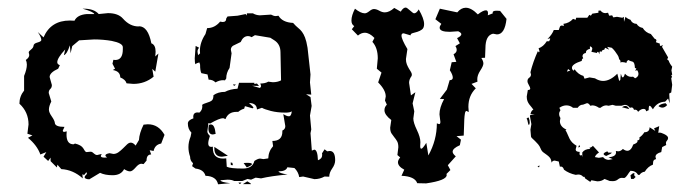

<svg xmlns="http://www.w3.org/2000/svg" viewBox="-20 -475 1817 506"><path d="M215.3 -2.4Q203.1 -2.9 203.1 -8.3Q203.1 -11.2 209 -16.6Q208.5 -21 207.5 -21Q207 -21 206.5 -20Q204.6 -16.1 200.7 -13.2Q199.2 -16.1 198.2 -16.1Q197.3 -16.1 197.3 -12.2L198.2 -4.9Q172.4 -27.8 141.6 -29.3L131.3 -41L129.9 -33.7L113.3 -50.3V-59.6L106.9 -50.8L94.7 -62L102.1 -74.2L86.4 -67.9Q77.6 -92.3 53.7 -111.8L65.4 -118.2L52.2 -122.6L55.2 -147Q55.2 -179.7 31.2 -201.7Q31.2 -221.2 43.5 -236.3V-274.9Q50.8 -292.5 50.8 -304.7Q50.8 -311.5 47.9 -316.9Q57.1 -323.2 57.1 -330.1L55.7 -336.9Q55.7 -339.8 61.8 -344.5Q67.9 -349.1 68.4 -354.7Q68.8 -360.4 78.9 -363Q88.9 -365.7 88.9 -369.6Q88.9 -377 79.6 -390.6L94.7 -376.5Q113.8 -420.9 164.1 -420.9L176.3 -420.4Q183.6 -436 209 -438H228.5Q226.6 -443.8 197.8 -452.1H201.2Q227.5 -452.1 240.2 -438L264.6 -440.4Q291.5 -440.4 304.2 -425.8Q322.3 -405.3 345.2 -405.3L346.2 -405.8Q370.1 -405.8 378.9 -360.8Q390.1 -356.9 390.1 -338.4L389.2 -326.2L397.5 -334L389.2 -286.1L381.3 -293.5L384.8 -272.9Q361.8 -253.9 331.5 -253.9L313.5 -255.4Q311 -265.1 296.9 -271Q296.9 -287.1 277.3 -290.5L283.2 -293.9L276.4 -307.1L278.8 -317.4L283.7 -316.9Q303.7 -316.9 303.7 -345.2V-350.6Q303.7 -361.3 274.4 -367.2Q251.5 -371.1 228 -371.1L188.5 -368.7L170.4 -353.5L166 -334.5L164.1 -355.5Q156.7 -332.5 148.4 -329.6L151.9 -344.7Q130.9 -322.3 130.9 -311Q130.9 -305.7 137.7 -303.2L133.3 -293.9Q110.8 -283.7 110.8 -272L116.7 -251Q116.7 -244.1 112.5 -240.5Q108.4 -236.8 108.4 -230L115.2 -207.5Q108.9 -195.3 108.9 -186Q108.9 -178.7 116.5 -168Q124 -157.2 124.5 -151.4Q125 -140.6 149.9 -140.6L145.5 -130.9Q145.5 -127.4 149.4 -127.4L155.8 -128.9L155.3 -120.1Q155.3 -94.7 173.8 -94.7L177.7 -96.7Q186 -94.7 191.4 -91.6Q196.8 -88.4 199.2 -84.5Q201.7 -80.6 203.6 -77.4Q205.6 -74.2 208.5 -74.2Q211.4 -74.2 218.3 -75.2Q221.7 -75.2 223.6 -73.7Q225.6 -72.3 229 -69.3Q232.4 -66.4 235.8 -66.4L248 -69.3L245.6 -64Q245.6 -59.6 255.9 -59.6L262.2 -60.1Q257.8 -63 257.8 -65.4Q257.8 -69.3 268.6 -71.3L278.8 -69.3Q286.1 -69.3 292.5 -74Q298.8 -78.6 304.4 -84.2Q310.1 -89.8 314.9 -94.5Q319.8 -99.1 324.7 -99.1Q331.1 -99.1 337.4 -91.3L346.2 -106Q347.2 -124 358.4 -146.5L369.6 -147.5Q397.9 -147.5 413.6 -119.6L404.8 -96.7Q388.2 -93.8 384.8 -77.1L374.5 -79.1L378.4 -67.9Q366.2 -67.9 366.2 -51.8L358.4 -42.5L352.5 -43.5Q345.7 -43.5 337.2 -33.4Q328.6 -23.4 322.8 -23.4Q315.9 -23.4 307.1 -29.3Q298.8 -13.2 276.9 -13.2Q256.8 -13.2 243.7 -19.5Z M554.7 10.7Q550.3 -10.7 521.5 -11.7Q517.1 -28.3 495.1 -30.8L486.3 -37.1L488.8 -44.9Q481 -51.3 481 -62Q476.6 -74.7 476.6 -87.4Q476.6 -101.1 482.4 -115.2L484.4 -125.5Q475.1 -134.8 475.1 -149.4Q475.1 -158.2 489.7 -163.1L489.3 -167Q489.3 -178.7 501 -178.7L505.4 -178.2Q513.2 -184.6 513.2 -194.8L512.7 -198.7Q516.6 -201.7 522 -203.1Q535.2 -207 538.8 -210.7Q542.5 -214.4 542.5 -224.1Q554.7 -232.9 572.8 -232.9Q586.4 -240.2 606 -241.2L609.9 -256.8H650.4L649.9 -254.9Q649.9 -253.9 651.4 -253.9L657.2 -254.9L662.6 -248.5L644.5 -249L664.6 -243.2Q668 -245.1 668 -249L666 -254.9Q679.2 -254.9 687 -259.8L698.7 -258.3Q711.4 -258.3 720.7 -263.2L719.2 -336.9Q719.2 -358.4 703.1 -368.7L692.4 -375.5L651.9 -382.3L643.1 -377Q638.7 -379.9 633.8 -379.9Q621.1 -379.9 614.3 -364.3L594.2 -354.5Q588.4 -350.6 588.4 -343.8L590.3 -334.5L585 -295.9Q576.2 -283.2 576.2 -268.1L572.8 -263.2L568.4 -263.7Q558.1 -263.7 547.9 -257.8Q541 -265.1 529.8 -265.1L526.9 -278.8L510.7 -282.2Q507.3 -288.6 507.3 -304.7L505.4 -310.5Q498.5 -309.1 495.1 -305.7Q493.2 -309.1 493.2 -321.3L495.6 -354L504.9 -349.1Q500.5 -345.2 500.5 -338.9L502 -329.6L507.3 -334.5L506.8 -340.8Q506.8 -363.3 521.5 -385.3L525.9 -400.9Q545.9 -400.9 560.1 -418L566.9 -417Q576.2 -417 576.2 -426.3L579.6 -431.6L606 -433.6L627.4 -438L629.9 -434.1L630.9 -439.9H646.5Q654.3 -435.1 664.6 -434.6L694.3 -436.5Q701.2 -432.6 707 -432.6L713.9 -433.6Q724.1 -416 752.4 -414.6Q759.8 -406.2 765.6 -401.6Q771.5 -397 775.9 -391.1Q780.3 -385.3 783.9 -376Q787.6 -366.7 790.5 -349.1L798.3 -278.8L796.9 -257.8L800.3 -225.6L786.6 -226.6L798.3 -219.2L801.3 -195.8L796.9 -170.4L800.3 -133.8L798.3 -124L801.8 -78.1L808.1 -80.6Q816.9 -80.6 817.9 -52.7Q829.1 -56.6 829.1 -66.9L828.6 -70.8L835.4 -81.5L842.3 -76.2L849.1 -77.1Q863.3 -77.1 863.3 -52.7Q863.3 -42 855.5 -31Q847.7 -20 847.7 -9.3L835.4 -9.8Q822.8 -2.9 808.6 -2.9L778.8 -9.8L768.6 -8.3Q766.1 -22.5 755.9 -32.2L737.3 -34.2Q733.9 -23.4 713.9 -23.4Q715.3 -18.6 737.8 -15.1Q694.8 -11.2 668 -4.9L653.8 -6.8L641.6 -1.5L632.3 -3.4L618.7 2H597.2Q590.8 -1.5 579.6 -1.5L561 0Q561 4.9 586.9 7.8ZM620.1 -30.8Q645.5 -30.8 650.4 -50.8Q659.7 -57.1 665.5 -57.1L674.3 -55.7L687 -57.6Q687.5 -76.2 699.7 -89.8L697.8 -103.5Q724.1 -103.5 724.1 -127.9V-130.9Q731.9 -134.3 731.9 -142.6L726.6 -174.3Q735.8 -168.5 741.2 -168.5Q747.6 -168.5 749 -181.6Q744.1 -178.2 732.9 -178.2Q710.9 -178.2 693.8 -182.6Q676.8 -187 670.4 -190.9L657.2 -186.5Q656.7 -203.1 636.2 -203.6Q647.9 -193.8 647.9 -190.9L645.5 -189.5L625.5 -195.3L623.5 -188.5Q615.2 -186.5 607.9 -180.2H603.5Q581.5 -180.2 574.2 -161.1L568.4 -163.6Q558.1 -163.6 533.7 -149.4L529.3 -150.9L526.4 -128.4Q526.4 -123.5 533.2 -116.7Q528.8 -104 528.8 -97.2Q528.8 -87.9 536.6 -87.9L541 -88.4V-84.5Q541 -57.1 568.4 -57.1L576.2 -57.6L577.6 -35.6Q586.9 -30.8 620.1 -30.8ZM541 -120.6Q529.3 -120.6 529.3 -136.7Q529.3 -140.6 530 -143.8Q530.8 -147 536.1 -147Q545.9 -147 548.3 -122.1ZM564.9 -62Q544.9 -62 544.9 -84V-87.9L580.6 -64.5ZM630.4 -33.7 622.1 -45.4 630.9 -45.9Q644 -45.9 644 -42.5Q644 -39.6 630.4 -33.7ZM641.6 10.3H620.1L631.8 2.9Q641.6 8.3 641.6 10.3ZM612.8 9.8Q610.4 9.8 608.4 6.3H616.2ZM598.1 -249Q595.7 -249 593.8 -252.4H601.6ZM588.4 -40 587.9 -46.9 592.3 -45.9 593.8 -39.6Z M1103 8.3 1079.6 7.8Q1073.2 -10.3 1038.1 -11.7L1045.4 -27.8Q1028.8 -36.6 1028.8 -47.4Q1028.8 -53.2 1034.7 -60.1L1027.3 -66.4L1029.8 -86.9Q1029.8 -97.2 1026.4 -103Q1022.9 -108.9 1019 -113.5Q1015.1 -118.2 1011.7 -123.5Q1008.3 -128.9 1008.3 -138.7L1011.2 -158.7Q993.2 -172.4 993.2 -184.6Q993.2 -192.9 999.5 -199.2L994.6 -210L996.6 -220.7Q996.6 -237.8 976.6 -257.8L985.4 -283.7L973.1 -293.9L975.6 -321.3Q975.6 -349.1 961.4 -364.7L966.8 -375Q953.6 -388.7 941.4 -388.7Q932.1 -388.7 923.3 -381.3L907.2 -397.9L913.6 -406.2Q906.2 -410.6 906.2 -420.9Q906.2 -434.1 915.5 -452.1Q930.7 -439.9 941.4 -439.9Q946.3 -439.9 953.4 -445.6Q960.4 -451.2 965.3 -451.2Q971.7 -451.2 979.5 -446.8Q987.3 -442.4 994.1 -442.4Q1005.9 -442.4 1019 -454.1L1036.1 -444.3Q1042.5 -455.1 1049.3 -455.1Q1052.2 -455.1 1060.5 -447.5Q1068.8 -439.9 1071.3 -439.9Q1077.6 -439.9 1083.5 -450.2Q1097.7 -425.8 1097.7 -411.6Q1097.7 -401.4 1092 -397.2Q1086.4 -393.1 1079.8 -391.1Q1073.2 -389.2 1067.6 -387.7Q1062 -386.2 1062 -381.8L1043.9 -387.2Q1038.1 -387.2 1038.1 -381.3Q1038.1 -371.6 1053.7 -345.7L1049.8 -319.3Q1049.8 -311.5 1052.2 -305.4Q1054.7 -299.3 1057.6 -294.4Q1060.5 -289.6 1063 -285.6Q1065.4 -281.7 1065.4 -278.3Q1065.4 -275.9 1064.5 -274.4Q1058.1 -265.6 1058.1 -256.8L1063 -223.6L1074.7 -231.9L1067.4 -202.6L1071.8 -181.6L1069.3 -162.6Q1069.3 -151.9 1078.6 -132.6Q1087.9 -113.3 1087.9 -100.1L1087.4 -90.3Q1087.4 -83 1090.3 -83Q1093.8 -83 1103.5 -98.6L1108.9 -65.4Q1131.3 -105.5 1131.3 -149.9L1137.2 -147.9Q1140.6 -147.9 1140.6 -153.8L1138.2 -173.8Q1138.2 -191.4 1150.4 -213.9L1139.2 -214.4L1157.7 -238.8L1165 -263.7Q1173.3 -263.7 1173.3 -270.5Q1173.3 -277.8 1165.5 -290L1170.4 -311L1182.6 -312L1175.3 -332Q1183.6 -336.4 1183.6 -343.3Q1183.6 -348.6 1180.2 -353.5L1191.9 -360.8L1184.6 -374.5Q1195.8 -379.9 1195.8 -384.8Q1195.8 -388.7 1187.5 -392.6L1165.5 -391.1Q1138.7 -391.1 1138.7 -401.9Q1138.7 -406.2 1143.1 -412.1L1127.4 -424.3L1139.2 -452.1L1185.1 -442.4Q1195.3 -454.6 1207.5 -454.6Q1222.2 -454.6 1239.3 -437Q1252.9 -447.8 1260.7 -447.8Q1266.1 -447.8 1266.1 -439.9L1265.6 -434.6L1278.8 -439.9L1278.3 -441.9Q1278.3 -446.8 1289.1 -446.8L1297.9 -446.3L1314.9 -425.3Q1310.5 -384.3 1289.6 -384.3L1279.3 -386.2Q1259.3 -381.8 1259.3 -347.7L1258.3 -322.8L1248.5 -322.3Q1253.9 -314 1253.9 -307.6Q1253.9 -301.3 1245.8 -289.1Q1237.8 -276.9 1237.8 -266.1L1238.3 -259.8L1222.7 -253.9L1233.9 -242.2Q1214.4 -223.1 1214.4 -193.4L1215.3 -179.7L1209.5 -182.6Q1206.5 -182.6 1205.3 -176.3Q1204.1 -169.9 1203.6 -160.2Q1203.1 -150.4 1202.9 -139.2Q1202.6 -127.9 1202.1 -117.7L1183.1 -116.2L1194.8 -106.9L1191.9 -92.3Q1172.9 -84 1172.9 -75.2Q1172.9 -69.8 1181.2 -63L1160.2 -39.6L1167 -26.9L1156.7 -16.6L1157.2 -13.7Q1157.2 0.5 1103 8.3Z M1535.6 4.4 1522 -4.9Q1521 -9.3 1519 -9.3L1517.1 -8.8Q1512.2 -15.1 1503.9 -15.1L1497.1 -14.2Q1479 -18.1 1466.3 -27.8Q1463.9 -36.1 1458 -36.1L1455.6 -35.6L1452.6 -49.3L1441.9 -51.8Q1436 -51.8 1433.6 -46.4Q1432.6 -55.2 1429 -59.6Q1425.3 -64 1420.7 -67.1Q1416 -70.3 1411.6 -73.7Q1407.2 -77.1 1404.8 -83.5Q1402.3 -89.8 1398.2 -94.7Q1394 -99.6 1389.9 -103.5Q1385.7 -107.4 1382.6 -110.4Q1379.4 -113.3 1379.4 -115.2L1377.9 -133.3L1380.4 -147.9L1376.5 -169.4L1377.9 -172.4L1389.2 -173.3L1377.9 -174.8Q1381.3 -185.5 1385.7 -185.5Q1383.3 -189.9 1380.4 -193.1Q1377.4 -196.3 1374.8 -200Q1372.1 -203.6 1370.1 -208.5Q1368.2 -213.4 1368.2 -220.7L1371.1 -237.8Q1377.4 -237.8 1377.4 -241.7Q1377.4 -244.6 1373.8 -250.7Q1370.1 -256.8 1370.1 -261.2Q1370.1 -267.1 1374.8 -270.3Q1379.4 -273.4 1379.4 -278.8L1377.9 -284.7Q1384.8 -312 1397.5 -340.3L1400.4 -336.9L1401.9 -339.8L1399.4 -347.7Q1412.1 -352.1 1420.9 -366.2H1427.2L1430.2 -372.6L1428.7 -374L1422.9 -372.1Q1435.5 -384.8 1439.5 -396H1452.6Q1454.1 -399.9 1455.3 -403.8Q1456.5 -407.7 1460.9 -407.7L1466.3 -406.7L1464.8 -412.1Q1480.5 -414.1 1490.2 -425.3L1497.1 -422.9L1498.5 -428.2H1527.8L1533.2 -436L1537.1 -433.6L1541 -439L1557.1 -441.4V-446.8L1562.5 -447.3Q1567.9 -440.4 1575.2 -440.4L1582.5 -441.4L1585.4 -433.6L1593.3 -434.6L1596.2 -429.2L1606 -430.7L1620.1 -428.2L1624 -430.7L1624.5 -417.5L1628.4 -430.7Q1633.8 -425.3 1641.6 -422.9Q1646 -412.6 1657.7 -412.1Q1663.1 -403.3 1673.8 -401.4Q1681.2 -389.2 1695.3 -385.3L1705.1 -373Q1710 -371.6 1710 -368.2L1708.5 -363.8L1719.2 -359.9L1718.8 -356.9Q1718.8 -354 1721.2 -354L1727.5 -356L1724.6 -351.6L1740.7 -323.7L1738.3 -318.4L1742.2 -315.4Q1744.6 -307.6 1751.5 -299.3L1749.5 -289.6L1751.5 -278.3L1749 -276.9L1751 -272.5L1749 -268.6L1751.5 -251.5L1749 -231.4L1743.7 -228.5L1745.1 -202.6L1740.7 -215.3L1732.9 -207Q1711.9 -206.5 1700.7 -187Q1694.8 -196.3 1691.9 -196.3Q1689.5 -196.3 1689.5 -184.6L1682.6 -181.6Q1682.6 -188 1675.8 -188Q1668.9 -188 1661.6 -180.2Q1659.2 -186 1653.3 -186L1650.9 -185.5Q1648.9 -191.9 1644.5 -191.9L1640.1 -190.9Q1634.3 -198.7 1626.5 -198.7L1617.7 -196.3H1603L1594.2 -198.7L1584 -196.3L1578.1 -197.3Q1570.3 -197.3 1562.5 -190.9H1558.6Q1549.3 -197.3 1541 -197.3L1535.6 -196.3Q1531.7 -203.1 1526.9 -203.1L1516.6 -199.2Q1507.8 -199.2 1502.4 -190.9H1490.2Q1482.4 -197.3 1472.7 -197.3Q1463.4 -197.3 1454.1 -190.9L1457 -184.6Q1453.6 -179.7 1453.6 -174.8Q1453.6 -168.9 1457 -164.1L1455.6 -155.8Q1455.6 -141.1 1473.1 -133.3L1470.2 -132.3Q1474.1 -125.5 1476.3 -119.9Q1478.5 -114.3 1481.2 -109.1Q1483.9 -104 1488 -99.6Q1492.2 -95.2 1499.5 -90.8L1497.1 -81.5Q1497.1 -74.7 1507.8 -74.7L1507.3 -70.3Q1507.3 -65.4 1510.3 -65.4L1513.2 -66.4L1514.6 -61V-73.2Q1521 -82.5 1535.6 -82.5L1533.2 -85.4Q1539.1 -86.4 1542.5 -90.8L1558.6 -73.2Q1549.3 -66.9 1547.9 -61L1558.1 -59.1L1569.3 -61Q1575.2 -53.7 1584.5 -53.7L1594.7 -55.7L1583.5 -60.5Q1603.5 -62 1603.5 -73.2L1603 -77.1L1608.9 -76.2Q1615.7 -76.2 1621.6 -82.5Q1627.9 -77.6 1633.3 -77.6Q1643.1 -77.6 1648.9 -94.2Q1660.2 -98.1 1660.2 -103L1659.7 -105Q1665.5 -105.5 1665.5 -109.9L1665 -112.8Q1672.4 -117.2 1678.2 -126.5Q1691.9 -126.5 1691.9 -139.6L1707 -129.9L1703.6 -136.7L1717.3 -142.6L1714.8 -125L1718.3 -125.5Q1722.7 -125.5 1730.5 -121.6Q1740.7 -116.7 1740.7 -111.3Q1740.7 -107.4 1737.8 -104.5Q1734.9 -101.6 1734.9 -97.7L1735.8 -92.8L1725.1 -87.4L1722.7 -74.2Q1707.5 -70.3 1707.5 -61.5L1709 -55.7Q1701.2 -54.2 1701.2 -46.9L1700.7 -41Q1688 -36.6 1679.2 -22.5Q1670.4 -21.5 1665.5 -14.2H1661.6Q1655.3 -24.9 1641.6 -24.9Q1639.6 -22.9 1637.7 -20Q1628.9 -5.9 1625 -5.9L1618.7 -6.3Q1613.3 -6.3 1608.2 -2Q1603 2.4 1594.7 2.4L1586.9 2L1573.2 -3.4Q1565.4 2.9 1554.2 2.9L1538.6 0ZM1611.8 -261.7 1614.7 -264.2 1616.2 -280.8Q1618.7 -271 1621.1 -271Q1624 -271 1627 -280.8Q1634.3 -272.5 1643.6 -272.5L1648.4 -272.9L1653.8 -268.6Q1662.6 -272.9 1662.6 -279.8Q1662.6 -285.2 1659.2 -290L1653.8 -288.6L1657.2 -294.4L1653.3 -295.9Q1652.8 -303.7 1651.6 -307.1Q1650.4 -310.5 1648.4 -311.8Q1646.5 -313 1643.6 -313.5Q1640.6 -314 1636.2 -316.9Q1631.3 -314.5 1630.9 -309.1Q1627.4 -311 1618.2 -311.5L1615.7 -309.6L1614.7 -315.9Q1611.3 -318.4 1611.1 -321.5Q1610.8 -324.7 1607.7 -329.8Q1604.5 -335 1600.6 -340.1Q1596.7 -345.2 1592.3 -349.1L1580.1 -351.6L1585.4 -344.2L1574.7 -349.1L1572.3 -343.8Q1566.4 -343.8 1564.9 -337.9L1562 -339.8Q1559.6 -339.8 1559.6 -332Q1557.6 -338.4 1555.7 -338.4Q1553.7 -338.4 1553.2 -335.4L1538.6 -338.4L1541 -346.2Q1541 -351.1 1534.7 -353V-346.2Q1523.9 -344.2 1523.9 -335.4Q1515.1 -334 1515.1 -326.2L1517.1 -321.3Q1513.2 -320.3 1513.2 -314.5Q1487.3 -306.2 1487.3 -296.4Q1487.3 -292 1491.7 -288.6L1494.1 -292.5Q1504.4 -278.3 1517.6 -274.9L1520.5 -267.6L1533.7 -271L1547.9 -268.6Q1559.1 -261.7 1569.3 -261.7Q1587.9 -261.7 1606.9 -280.8ZM1474.1 -286.1 1482.9 -289.1 1477.1 -293ZM1725.6 -191.4Q1720.7 -191.4 1715.3 -195.3Q1720.2 -201.2 1733.9 -203.1L1738.3 -198.2Q1732.4 -191.4 1725.6 -191.4ZM1638.2 -187.5 1619.1 -192.4Q1624 -195.8 1628.4 -195.8Q1634.3 -195.8 1638.2 -187.5ZM1374 -145.5Q1372.1 -145.5 1369.6 -159.2L1367.7 -162.6L1372.1 -165.5Q1374 -165.5 1375.5 -157.7L1376 -151.9Q1376 -147.9 1374 -145.5ZM1503.9 -86.4 1506.3 -93.3 1508.8 -87.9ZM1577.6 -64Q1570.8 -66.4 1570.8 -69.3Q1570.8 -72.3 1580.6 -76.2L1583 -72.8H1592.3Q1592.3 -70.3 1577.6 -64ZM1400.4 -33.7 1396.5 -37.1 1402.3 -38.6ZM1649.9 -3.4H1643.1L1641.6 -13.2L1648.4 -18.6H1652.3L1651.4 -14.6Q1651.4 -11.2 1655.3 -8.8Z"/></svg>

Font: Truetypewriter PolyglOTT
Style: Regular
Weight: 400
Designer: Sergey Beatoff a.k.a. Sam_T
Version: Version 3.76